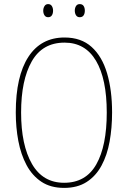

<svg xmlns="http://www.w3.org/2000/svg" viewBox="-20 -907 624 937"><path d="M527 -358Q527 -283 515 -216.5Q503 -150 475.5 -99Q448 -48 403 -19Q358 10 293 10Q227 10 182 -20Q137 -50 109.5 -101.5Q82 -153 69.5 -219Q57 -285 57 -358Q57 -535 118.5 -629.5Q180 -724 295 -724Q376 -724 427 -678Q478 -632 502.5 -549.5Q527 -467 527 -358ZM83 -358Q83 -199 136 -107Q189 -15 293 -15Q399 -15 450 -105Q501 -195 501 -358Q501 -522 448.5 -610.5Q396 -699 295 -699Q187 -699 135 -607.5Q83 -516 83 -358ZM191 -855Q191 -867 197 -877Q203 -887 215 -887Q227 -887 233 -877.5Q239 -868 239 -855Q239 -841 233 -832Q227 -823 215 -823Q203 -823 197 -832.5Q191 -842 191 -855ZM345 -855Q345 -868 351 -877.5Q357 -887 369 -887Q382 -887 388 -878Q394 -869 394 -855Q394 -841 388 -832Q382 -823 369 -823Q357 -823 351 -832.5Q345 -842 345 -855Z"/></svg>

Font: Noto Sans Tamil Condensed Thin
Style: Regular
Weight: 100
Width: 3
Designer: Jelle Bosma - Monotype Design Team
Foundry: Monotype Imaging Inc.
Version: Version 2.004; ttfautohint (v1.8.4.7-5d5b)